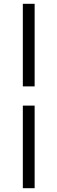

<svg xmlns="http://www.w3.org/2000/svg" viewBox="-20 -854 302 1009"><path d="M100 -400V-834H162V-400ZM100 135V-299H162V135Z"/></svg>

Font: Baskervville
Style: Bold
Weight: 700
Version: Version 1.100